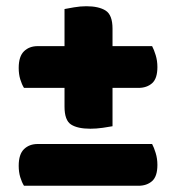

<svg xmlns="http://www.w3.org/2000/svg" viewBox="-20 -596 565 616"><path d="M341 -448H468Q474 -437 479.5 -419Q485 -401 485 -381Q485 -344 468 -329Q451 -314 424 -314H341V-191Q331 -189 310 -186Q289 -183 270 -183Q229 -183 208 -196.5Q187 -210 187 -254V-314H57Q50 -325 45 -341.5Q40 -358 40 -378Q40 -415 57 -431.5Q74 -448 101 -448H187V-567Q197 -569 217.5 -572.5Q238 -576 257 -576Q297 -576 319 -562Q341 -548 341 -504ZM57 0Q50 -11 45 -27.5Q40 -44 40 -64Q40 -101 57 -117.5Q74 -134 101 -134H468Q474 -123 479.5 -105Q485 -87 485 -67Q485 -30 468 -15Q451 0 424 0Z"/></svg>

Font: Baloo Tammudu 2 ExtraBold
Style: Regular
Weight: 800
Designer: Maithili Shingre, Omkar Shende and Ek Type
Foundry: Ek Type
Version: Version 1.640;hotconv 1.0.111;makeotfexe 2.5.65597; ttfautoh